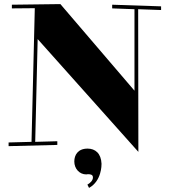

<svg xmlns="http://www.w3.org/2000/svg" viewBox="-20 -709 829 938"><path d="M38 -668 150 -669 134 -16 22 -13V5L260 -1V-19L152 -16L164 -518L656 33L655 -664L767 -660V-678L528 -686V-668L637 -664V-266L275 -689L38 -686ZM407 193 415 209C477 175 476 97 476 91C474 40 445 17 408 17C360 17 343 49 343 80C343 115 368 143 401 143C404 143 407 142 410 142C424 142 434 145 434 158C434 174 419 186 407 193Z"/></svg>

Font: Purple Purse
Style: Regular
Weight: 400
Designer: Astigmatic (AOETI)
Foundry: Astigmatic (AOETI)
Version: Version 1.000